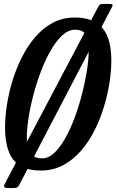

<svg xmlns="http://www.w3.org/2000/svg" viewBox="-20 -850 589 970"><path d="M192.5 -50Q224.5 -50 254 -77.5Q283.5 -105 309.8 -151.8Q336 -198.5 357.2 -256Q378.5 -313.5 394.2 -374.2Q410 -435 418.8 -490.8Q427.5 -546.5 428 -588.5L152 -59.5Q168.5 -50 192.5 -50ZM115.5 -155.5Q115.5 -144 116 -133.5L406.5 -684Q390.5 -700 359.5 -700Q326 -700 295 -671.8Q264 -643.5 236.8 -596.2Q209.5 -549 187.2 -490.5Q165 -432 148.8 -370.5Q132.5 -309 124 -253Q115.5 -197 115.5 -155.5ZM185.5 11.5Q148 11.5 119.5 3.5L77.5 83.5Q71.5 93.5 66.5 96.8Q61.5 100 45.5 100H25.5Q6 100 2 94.8Q-2 89.5 4.5 78.5L60.5 -28.5Q5.5 -79.5 5.5 -206.5Q5.5 -257 14.5 -317Q23.5 -377 42.2 -439.2Q61 -501.5 89.8 -559Q118.5 -616.5 157.5 -662.2Q196.5 -708 246.5 -734.8Q296.5 -761.5 358 -761.5Q405.5 -761.5 440.5 -748L474.5 -812.5Q480 -822 484 -826Q488 -830 503.5 -830H531Q546 -830 548.2 -826.2Q550.5 -822.5 545 -813.5L493 -713.5Q542.5 -660.5 542.5 -543.5Q542.5 -493 533.2 -433Q524 -373 505.2 -310.8Q486.5 -248.5 457.5 -191Q428.5 -133.5 388.8 -87.8Q349 -42 298.5 -15.2Q248 11.5 185.5 11.5Z"/></svg>

Font: Besley* Condensed Medium
Style: Italic
Weight: 500
Width: 3
Italic angle: -13°
Designer: Owen Earl
Foundry: indestructible type*
Version: Version 3.000; ttfautohint (v1.8.3)